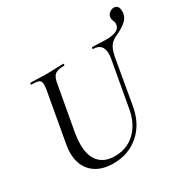

<svg xmlns="http://www.w3.org/2000/svg" viewBox="-170 -923 1092 1099"><g transform="rotate(-30 376.0 -373.0)"><path d="M275 13Q187 13 137.5 -34Q88 -81 88 -164Q88 -185 93 -215L152 -546Q155 -566 155 -577Q155 -599 142 -606Q129 -613 92 -613Q89 -613 89 -617Q89 -620 90 -622Q91 -624 92 -625L138 -624Q176 -622 199 -622Q227 -622 267 -624L309 -625Q312 -625 311.5 -619Q311 -613 309 -613Q277 -613 260.5 -606.5Q244 -600 235.5 -585Q227 -570 222 -539L169 -245Q163 -208 163 -176Q163 -98 199.5 -58.5Q236 -19 302 -19Q383 -19 438 -72Q493 -125 508 -218L561 -513Q564 -530 564 -544Q564 -613 500 -613Q497 -613 497 -617Q497 -620 498 -622Q499 -624 500 -625L541 -624Q573 -622 591 -622Q638 -622 661.5 -635Q685 -648 685 -676Q685 -683 680 -694.5Q675 -706 675 -714Q675 -735 689 -747Q703 -759 720 -759Q736 -759 744 -748Q752 -737 752 -719Q752 -680 724.5 -656Q697 -632 652 -612Q628 -602 611 -581Q594 -560 584 -508L533 -215Q514 -108 444 -47.5Q374 13 275 13Z"/></g></svg>

Font: Cormorant Garamond Medium
Style: Italic
Weight: 500
Italic angle: -10°
Designer: Christian Thalmann (Catharsis Fonts)
Foundry: Catharsis Fonts
Version: Version 4.000